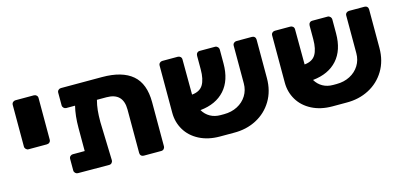

<svg xmlns="http://www.w3.org/2000/svg" viewBox="-56 -914 2647 1264"><g transform="rotate(-15 1267.0 -281.5)"><path d="M55 -262V-546Q55 -557 62.5 -564Q70 -571 80 -571H205Q216 -571 223.5 -564Q231 -557 231 -546V-262Q231 -251 223.5 -244Q216 -237 205 -237H80Q70 -237 62.5 -244.5Q55 -252 55 -262Z M946 -326V-25Q946 -15 939 -7.5Q932 0 921 0H802Q791 0 784 -7Q777 -14 777 -25V-321Q777 -435 664 -435H599Q590 -401 586.5 -367Q583 -333 583 -288L591 -25Q591 -15 584 -7.5Q577 0 566 0L353 -1Q343 -1 335.5 -8.5Q328 -16 328 -26V-105Q328 -116 335.5 -123Q343 -130 353 -130H434V-287Q434 -371 450 -435H390Q380 -435 372.5 -442.5Q365 -450 365 -460V-546Q365 -557 372.5 -564Q380 -571 390 -571H670Q807 -571 876.5 -511.5Q946 -452 946 -326Z M1717 -546V-284Q1717 -196 1677 -129.5Q1637 -63 1568 -27Q1499 9 1414 8H1319Q1239 8 1179 -23Q1119 -54 1087.5 -107Q1056 -160 1056 -224V-546Q1056 -557 1063.5 -564Q1071 -571 1081 -571H1186Q1197 -571 1204.5 -564Q1212 -557 1212 -546L1213 -306Q1267 -311 1289 -347.5Q1311 -384 1311 -452V-544Q1311 -556 1318 -563.5Q1325 -571 1336 -571H1441Q1451 -571 1458.5 -563Q1466 -555 1466 -544V-450Q1466 -336 1407 -270Q1348 -204 1240 -193Q1259 -161 1289.5 -144Q1320 -127 1359 -127H1383Q1434 -127 1474.5 -148Q1515 -169 1538 -206Q1561 -243 1561 -289V-546Q1561 -557 1568.5 -564Q1576 -571 1587 -571H1692Q1703 -571 1710 -564Q1717 -557 1717 -546Z M2484 -546V-284Q2484 -196 2444 -129.5Q2404 -63 2335 -27Q2266 9 2181 8H2086Q2006 8 1946 -23Q1886 -54 1854.5 -107Q1823 -160 1823 -224V-546Q1823 -557 1830.5 -564Q1838 -571 1848 -571H1953Q1964 -571 1971.5 -564Q1979 -557 1979 -546L1980 -306Q2034 -311 2056 -347.5Q2078 -384 2078 -452V-544Q2078 -556 2085 -563.5Q2092 -571 2103 -571H2208Q2218 -571 2225.5 -563Q2233 -555 2233 -544V-450Q2233 -336 2174 -270Q2115 -204 2007 -193Q2026 -161 2056.5 -144Q2087 -127 2126 -127H2150Q2201 -127 2241.5 -148Q2282 -169 2305 -206Q2328 -243 2328 -289V-546Q2328 -557 2335.5 -564Q2343 -571 2354 -571H2459Q2470 -571 2477 -564Q2484 -557 2484 -546Z"/></g></svg>

Font: Hezaedrus
Style: Bold
Weight: 700
Designer: Hubert & Fischer
Foundry: Hubert & Fischer
Version: Version 1.10;September 3, 2019;FontCreator 11.5.0.2425 64-bi